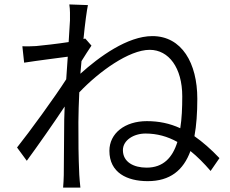

<svg xmlns="http://www.w3.org/2000/svg" viewBox="-20 -811 1040 867"><path d="M296 -719 290 -621C238 -613 175 -606 143 -603C120 -602 102 -601 81 -602L89 -528C153 -538 242 -549 286 -555L279 -453C230 -376 113 -215 57 -145L101 -85C153 -156 223 -256 272 -330L270 -271C269 -164 269 -117 268 -20C268 -4 266 23 265 36H343C341 18 339 -5 338 -22C334 -110 334 -167 334 -260C334 -300 336 -346 338 -394C427 -488 563 -586 656 -586C742 -586 803 -505 803 -376C803 -324 801 -275 794 -232C746 -254 697 -264 643 -264C544 -264 474 -209 474 -130C474 -31 554 7 647 7C748 7 808 -42 840 -129C871 -104 901 -74 931 -39L971 -97C932 -138 895 -170 858 -196C867 -245 871 -301 871 -365C871 -526 801 -648 668 -648C556 -648 428 -555 343 -478L348 -535C363 -559 380 -586 393 -605L365 -637L357 -635C364 -707 372 -764 377 -788L293 -791C297 -767 296 -741 296 -719ZM781 -170C759 -99 717 -54 642 -54C584 -54 535 -79 535 -133C535 -178 584 -208 637 -208C689 -208 736 -195 781 -170Z"/></svg>

Font: ChiuKong Gothic CL Normal
Style: Regular
Weight: 350
Designer: Ryoko NISHIZUKA 西塚涼子 (kana, bopomofo & ideographs); Paul D. Hunt (Latin, Greek & Cyrillic); Sandoll Communications 산돌커뮤니
Foundry: Adobe
Version: Version 1.300